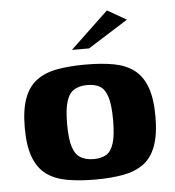

<svg xmlns="http://www.w3.org/2000/svg" viewBox="-47 -633 623 682"><g transform="rotate(-5 265.0 -291.5)"><path d="M266 6Q209 6 165 -2Q121 -10 91.5 -32Q62 -54 47 -94.5Q32 -135 32 -199Q32 -263 47 -303.5Q62 -344 91.5 -366Q121 -388 165 -396Q209 -404 266 -404Q324 -404 367 -396Q410 -388 439 -366Q468 -344 483 -303.5Q498 -263 498 -199Q498 -135 483 -94Q468 -53 438.5 -31.5Q409 -10 366 -2Q323 6 266 6ZM266 -67Q294 -67 311.5 -77.5Q329 -88 338 -116.5Q347 -145 347 -199Q347 -253 338 -281.5Q329 -310 311.5 -320.5Q294 -331 266 -331Q240 -331 221 -320.5Q202 -310 192.5 -281.5Q183 -253 183 -199Q183 -145 192.5 -116.5Q202 -88 221 -77.5Q240 -67 266 -67ZM223 -460 359 -589 427 -550 284 -460Z"/></g></svg>

Font: Genos
Style: Bold
Weight: 700
Designer: Robert E. Leuschke
Foundry: Robert E. Leuschke
Version: Version 1.010